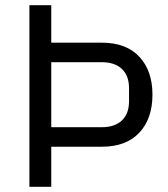

<svg xmlns="http://www.w3.org/2000/svg" viewBox="-20 -718 646 738"><path d="M93 0V-698H177V-554H371Q465 -554 515.5 -500Q566 -446 566 -354Q566 -262 515.5 -208Q465 -154 371 -154H177V0ZM177 -229H371Q421 -229 448.5 -255Q476 -281 476 -329V-379Q476 -427 448.5 -453Q421 -479 371 -479H177Z"/></svg>

Font: IBM Plex Sans Hebrew
Style: Regular
Weight: 400
Designer: Mike Abbink, Paul van der Laan, Pieter van Rosmalen, Yanek Iontef
Foundry: Bold Monday
Version: Version 1.2